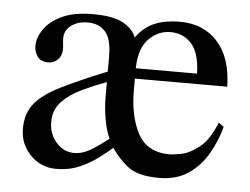

<svg xmlns="http://www.w3.org/2000/svg" viewBox="-39 -463 682 523"><g transform="rotate(5 302.0 -201.5)"><path d="M562.5 -151.4 576.7 -141.1Q565.9 -101.1 545.4 -65.9Q524.9 -30.8 492.4 -9Q460 12.7 412.6 12.7Q355.5 12.7 328.1 -8.5Q300.8 -29.8 282.2 -58.1Q269.5 -46.9 247.6 -30Q225.6 -13.2 196.3 -0.2Q167 12.7 131.3 12.7Q90.3 12.7 61.3 -16.8Q32.2 -46.4 32.2 -88.9Q32.2 -129.9 53.5 -156.7Q74.7 -183.6 122.6 -207.8Q170.4 -231.9 249 -263.7V-304.2Q249 -353 231.4 -372.6Q213.9 -392.1 183.6 -392.1Q155.3 -392.1 137.7 -378.4Q120.1 -364.7 120.1 -344.7Q120.1 -334.5 121.1 -327.6Q122.1 -320.8 122.1 -314Q122.1 -295.9 111.1 -285.2Q100.1 -274.4 85.9 -274.4Q64.9 -274.4 55.7 -287.1Q46.4 -299.8 46.4 -316.4Q46.4 -338.4 62 -361.6Q77.6 -384.8 110.6 -400.4Q143.6 -416 195.3 -416Q250.5 -416 277.8 -400.9Q305.2 -385.7 314 -362.8Q335.4 -392.1 364.5 -404.1Q393.6 -416 432.6 -416Q498 -416 536.6 -373Q575.2 -330.1 576.7 -251H324.2V-219.2Q324.2 -147.5 349.6 -100.6Q375 -53.7 437 -53.7Q445.8 -53.7 468 -57.9Q490.2 -62 516.4 -82.3Q542.5 -102.5 562.5 -151.4ZM324.2 -279.3H491.7Q490.2 -335.9 467.5 -360.8Q444.8 -385.7 410.2 -385.7Q376 -385.7 350.6 -359.6Q325.2 -333.5 324.2 -279.3ZM270 -82Q260.7 -99.6 254.9 -131.6Q249 -163.6 249 -195.8V-234.9Q215.8 -222.7 183.1 -207.3Q150.4 -191.9 128.9 -169.7Q107.4 -147.5 107.4 -113.8Q107.4 -81.1 127.7 -57.9Q147.9 -34.7 177.7 -34.7Q194.8 -34.7 213.9 -43.9Q232.9 -53.2 270 -82Z"/></g></svg>

Font: Scheherazade New Rohingya
Style: Regular
Weight: 400
Designer: SIL International
Foundry: SIL International
Version: Version 3.000 ; LngRng